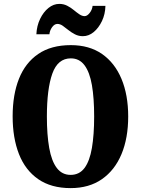

<svg xmlns="http://www.w3.org/2000/svg" viewBox="-20 -957 724 987"><path d="M343 10Q243 10 176.5 -36Q110 -82 77.5 -165Q45 -248 45 -359Q45 -470 77.5 -552Q110 -634 176.5 -679.5Q243 -725 344 -725Q439 -725 504.5 -679.5Q570 -634 604.5 -551.5Q639 -469 639 -358Q639 -247 604.5 -164.5Q570 -82 504 -36Q438 10 343 10ZM343 -58Q388 -58 414.5 -93.5Q441 -129 452.5 -196.5Q464 -264 464 -358Q464 -453 452.5 -519.5Q441 -586 414.5 -621.5Q388 -657 344 -657Q277 -657 249 -578.5Q221 -500 221 -358Q221 -264 233 -196.5Q245 -129 272 -93.5Q299 -58 343 -58ZM406 -771Q384 -771 365.5 -780.5Q347 -790 331.5 -802.5Q316 -815 302.5 -824.5Q289 -834 275 -834Q260 -834 248 -817.5Q236 -801 234 -781H167Q169 -824 186 -859.5Q203 -895 229 -916Q255 -937 285 -937Q307 -937 325.5 -927.5Q344 -918 359 -905.5Q374 -893 388 -883.5Q402 -874 415 -874Q428 -874 441 -890.5Q454 -907 456 -927H522Q521 -884 504 -848.5Q487 -813 461.5 -792Q436 -771 406 -771Z"/></svg>

Font: Noto Serif Khmer ExtraCondensed Black
Style: Regular
Weight: 900
Width: 2
Designer: Danh Hong and the Monotype Design Team
Foundry: Monotype Imaging Inc.
Version: Version 2.004